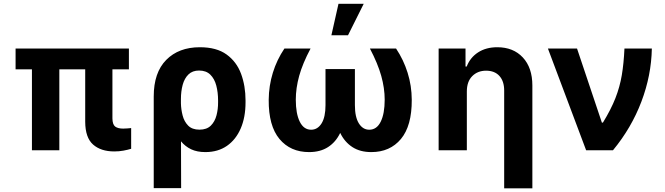

<svg xmlns="http://www.w3.org/2000/svg" viewBox="-20 -806 3569 1030"><path d="M671.5 -545.5V-433.9H583.1V-170.8Q583.5 -138.1 597.8 -127.1Q612.2 -116.1 641 -116.1Q653.4 -116.1 664.4 -117.2Q675.4 -118.3 683.6 -119V-7.8Q664.8 -2.1 642 2.1Q619.3 6.4 593 6.4Q521.3 6.4 479.4 -30.5Q437.5 -67.5 437.1 -152.7V-433.9H298.3V0H151.3V-433.9H63.6V-545.5Z M804.7 203.1V-288.4Q804.7 -416.9 871.8 -484.7Q938.9 -552.6 1052.2 -552.6Q1141.7 -552.6 1195.5 -513.7Q1249.3 -474.8 1273.3 -409.8Q1297.2 -344.8 1297.2 -267V-257.1Q1297.2 -176.8 1271.3 -116.8Q1245.4 -56.8 1197.3 -23.4Q1149.1 9.9 1081.7 9.9Q1037.3 9.9 1005.5 -5.1Q973.7 -20.2 951 -47.9L951.7 203.1ZM950.6 -251.8Q951.3 -219.1 959.7 -186.6Q968 -154.1 989.3 -132.3Q1010.7 -110.4 1050.1 -110.4Q1089.1 -110.4 1111 -132.1Q1132.8 -153.8 1141.5 -187.5Q1150.2 -221.2 1149.9 -257.1V-267Q1149.9 -310.4 1140.3 -346.9Q1130.7 -383.5 1108.3 -405.5Q1085.9 -427.6 1047.9 -427.6Q1012.4 -427.6 990.9 -406.6Q969.5 -385.7 960 -350.9Q950.6 -316.1 950.6 -274.5Z M1505.7 -545.5H1646Q1603.3 -465.2 1585 -399Q1566.8 -332.7 1566.8 -271.3Q1566.8 -196.4 1588.1 -153.2Q1609.4 -110.1 1649.1 -110.1Q1683.9 -110.1 1705.1 -144Q1726.2 -177.9 1726.2 -242.2V-435.4H1883.9V-242.2Q1883.9 -177.9 1905.2 -144Q1926.5 -110.1 1960.9 -110.1Q2001.1 -110.1 2022.4 -153.2Q2043.7 -196.4 2043.7 -271.3Q2043.7 -332.7 2025.2 -399Q2006.7 -465.2 1964.5 -545.5H2104.8Q2144.9 -485.4 2166.7 -415.7Q2188.6 -345.9 2188.9 -270.6Q2189.6 -131 2130.9 -60.5Q2072.1 9.9 1971.9 9.9Q1911.9 9.9 1870.4 -17Q1828.8 -44 1805 -93Q1781.6 -44 1739.9 -17Q1698.2 9.9 1638.1 9.9Q1538 9.9 1479.2 -60.5Q1420.5 -131 1421.5 -270.6Q1422.2 -345.9 1443.7 -415.7Q1465.2 -485.4 1505.7 -545.5ZM1757.8 -616.8 1795.8 -785.5H1931.1L1846.9 -616.8Z M2484.4 -315.3V0H2333.1V-545.5H2477.3V-449.2H2483.7Q2502.1 -497.2 2544.7 -524.9Q2587.4 -552.6 2647.7 -552.6Q2733.7 -552.6 2784.8 -497.7Q2835.9 -442.8 2835.9 -347.3V204.5H2684.7V-320.3Q2684.7 -370.4 2659.1 -398.6Q2633.5 -426.8 2587.7 -426.8Q2542.3 -426.8 2513.3 -397.5Q2484.4 -368.3 2484.4 -315.3Z M3124.3 0 2919.4 -545.5H3075.6L3208.8 -148.4H3214.5Q3257.8 -219.1 3281.4 -279.3Q3305 -339.5 3315.7 -402.7Q3326.3 -465.9 3329.9 -545.5H3476.9Q3474.1 -401.3 3420.8 -260.7Q3367.5 -120 3268.5 0Z"/></svg>

Font: Inter Zeller
Style: Bold
Weight: 700
Designer: Rasmus Andersson; Joe Bland
Foundry: zeller
Version: Version 3.015;git-dec3a8cb1